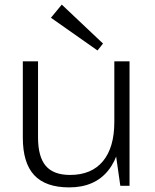

<svg xmlns="http://www.w3.org/2000/svg" viewBox="-20 -806 671 833"><path d="M145 -210Q145 -126 178.5 -86.5Q212 -47 284 -47Q377 -47 426.5 -106.5Q476 -166 476 -277L509 -343V-278Q509 -141 450 -67Q391 7 280 7Q178 7 128.5 -46Q79 -99 79 -209V-540H145ZM542 0H502L476 -182V-540H542ZM427 -617 403 -587 201 -729 248 -786Z"/></svg>

Font: Pathway Extreme 8pt Thin 12pt ExtraLight
Style: Regular
Weight: 250
Version: Version 1.001;gftools[0.9.26]